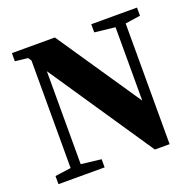

<svg xmlns="http://www.w3.org/2000/svg" viewBox="-118 -781 925 907"><g transform="rotate(-20 345.0 -327.5)"><path d="M27 0V-41L122 -54H149L259 -41V0ZM107 0V-634H158V-329V0ZM431 -616V-657H661V-616L573 -603H547ZM511 2 150 -532H147L96 -609L32 -616V-657H248L552 -209L534 -206V-354V-657H585V2Z"/></g></svg>

Font: Source Serif 4 36pt
Style: Bold
Weight: 700
Designer: Frank Grießhammer
Foundry: Adobe Systems Incorporated
Version: Version 4.004;hotconv 1.0.116;makeotfexe 2.5.65601